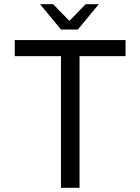

<svg xmlns="http://www.w3.org/2000/svg" viewBox="-20 -890 665 910"><path d="M575 -700V-624H357V0H269V-624H50V-700ZM448 -870 349 -750H269L170 -870H232L309 -791L386 -870Z"/></svg>

Font: Fivo Sans
Style: Regular
Weight: 400
Designer: Alexander Slobzheninov
Foundry: Alexander Slobzheninov
Version: 1.0